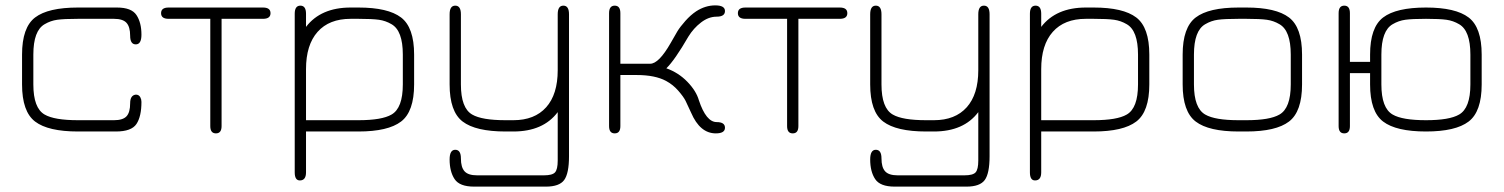

<svg xmlns="http://www.w3.org/2000/svg" viewBox="-20 -489 5592 714"><path d="M411 0H270Q159 0 110.5 -37Q62 -74 62 -175V-286Q62 -387 110.5 -424Q159 -461 270 -461H415Q469 -461 487.5 -433Q506 -405 506 -360Q506 -324 485 -324Q464 -324 464 -356Q464 -389 450.5 -404Q437 -419 404 -419H270Q218 -419 193 -415.5Q168 -412 146 -399Q104 -375 104 -286V-175Q104 -87 146 -63Q182 -42 270 -42H404Q437 -42 450.5 -56.5Q464 -71 464 -105Q464 -134 484 -137Q500 -138 505 -119Q506 -115 506 -110Q506 -56 487.5 -28Q469 0 411 0Z M607 -461H958Q986 -461 986 -440Q986 -419 958 -419H804V-20Q804 7 783 7Q762 7 762 -20V-419H607Q579 -419 579 -440Q579 -461 607 -461Z M1520 -286V-175Q1520 -74 1471.5 -37Q1423 0 1313 0H1118V152Q1118 182 1095 182Q1076 182 1076 152V-438Q1076 -468 1097 -468Q1118 -468 1118 -438V-389Q1173 -461 1284 -461H1313Q1423 -461 1471.5 -424Q1520 -387 1520 -286ZM1478 -175V-286Q1478 -375 1436 -399Q1414 -412 1389 -415.5Q1364 -419 1313 -419H1284Q1204 -419 1161 -370.5Q1118 -322 1118 -232V-42H1313Q1400 -42 1436 -63Q1478 -87 1478 -175Z M2096 -436V92Q2096 156 2078 180.5Q2060 205 2010 205H1743Q1689 205 1670.5 177Q1652 149 1652 104Q1652 68 1673 68Q1694 68 1694 100Q1694 133 1707.5 148Q1721 163 1754 163H2003Q2034 163 2044 152Q2054 141 2054 108V-72Q2000 0 1889 0H1860Q1749 0 1700.5 -37Q1652 -74 1652 -175V-436Q1652 -468 1673 -468Q1694 -468 1694 -436V-175Q1694 -87 1736 -63Q1772 -42 1860 -42H1889Q1968 -42 2011 -90Q2054 -138 2054 -228V-436Q2054 -468 2075 -468Q2096 -468 2096 -436Z M2348 -210H2287V-20Q2287 7 2266 7Q2245 7 2245 -20V-440Q2245 -468 2266 -468Q2287 -468 2287 -440V-252H2398Q2430 -252 2474 -329Q2489 -356 2499 -372.5Q2509 -389 2528.5 -411Q2548 -433 2569 -447Q2603 -469 2640 -469Q2676 -469 2676 -448Q2676 -427 2645 -427Q2615 -427 2587 -405.5Q2559 -384 2540 -353Q2489 -265 2458 -235Q2503 -219 2536 -185Q2569 -151 2579 -116Q2606 -35 2645 -35Q2676 -35 2676 -14Q2676 7 2642 7Q2583 7 2550 -70Q2537 -99 2529.5 -114Q2522 -129 2502.5 -151.5Q2483 -174 2457 -188Q2416 -210 2348 -210Z M2752 -461H3103Q3131 -461 3131 -440Q3131 -419 3103 -419H2949V-20Q2949 7 2928 7Q2907 7 2907 -20V-419H2752Q2724 -419 2724 -440Q2724 -461 2752 -461Z M3660 -436V92Q3660 156 3642 180.5Q3624 205 3574 205H3307Q3253 205 3234.5 177Q3216 149 3216 104Q3216 68 3237 68Q3258 68 3258 100Q3258 133 3271.5 148Q3285 163 3318 163H3567Q3598 163 3608 152Q3618 141 3618 108V-72Q3564 0 3453 0H3424Q3313 0 3264.5 -37Q3216 -74 3216 -175V-436Q3216 -468 3237 -468Q3258 -468 3258 -436V-175Q3258 -87 3300 -63Q3336 -42 3424 -42H3453Q3532 -42 3575 -90Q3618 -138 3618 -228V-436Q3618 -468 3639 -468Q3660 -468 3660 -436Z M4254 -286V-175Q4254 -74 4205.5 -37Q4157 0 4047 0H3852V152Q3852 182 3829 182Q3810 182 3810 152V-438Q3810 -468 3831 -468Q3852 -468 3852 -438V-389Q3907 -461 4018 -461H4047Q4157 -461 4205.5 -424Q4254 -387 4254 -286ZM4212 -175V-286Q4212 -375 4170 -399Q4148 -412 4123 -415.5Q4098 -419 4047 -419H4018Q3938 -419 3895 -370.5Q3852 -322 3852 -232V-42H4047Q4134 -42 4170 -63Q4212 -87 4212 -175Z M4615 0H4586Q4475 0 4426.5 -37Q4378 -74 4378 -175V-286Q4378 -387 4426.5 -424Q4475 -461 4586 -461H4615Q4725 -461 4773.5 -424Q4822 -387 4822 -286V-175Q4822 -74 4773.5 -37Q4725 0 4615 0ZM4586 -42H4615Q4702 -42 4738 -63Q4780 -87 4780 -175V-286Q4780 -375 4738 -399Q4716 -412 4691 -415.5Q4666 -419 4615 -419H4586Q4534 -419 4509 -415.5Q4484 -412 4462 -399Q4420 -375 4420 -286V-175Q4420 -87 4462 -63Q4498 -42 4586 -42Z M5000 -217V-20Q5000 7 4979 7Q4958 7 4958 -20V-440Q4958 -468 4979 -468Q5000 -468 5000 -440V-259H5075V-286Q5075 -387 5123.5 -424Q5172 -461 5283 -461Q5393 -461 5441.5 -424Q5490 -387 5490 -286V-175Q5490 -74 5441.5 -37Q5393 0 5283 0Q5172 0 5123.5 -37Q5075 -74 5075 -175V-217ZM5159 -63Q5195 -42 5283 -42Q5370 -42 5406 -63Q5448 -87 5448 -175V-286Q5448 -375 5406 -399Q5384 -412 5359 -415.5Q5334 -419 5283 -419Q5231 -419 5206 -415.5Q5181 -412 5159 -399Q5117 -375 5117 -286V-175Q5117 -87 5159 -63Z"/></svg>

Font: Jura Light
Style: Regular
Weight: 300
Designer: Daniel Johnson, Alexei Vanyashin
Foundry: Daniel Johnson
Version: Version 5.103